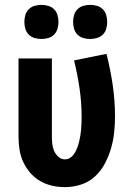

<svg xmlns="http://www.w3.org/2000/svg" viewBox="-20 -760 540 788"><path d="M246 8Q219 8 193 2Q167 -4 144 -17.5Q121 -31 103.5 -51.5Q86 -72 75 -96Q64 -120 60 -146.5Q56 -173 56 -200V-520H193V-200Q193 -185 194.5 -170Q196 -155 202 -141Q208 -127 219.5 -116.5Q231 -106 246 -106Q259 -106 269.5 -113.5Q280 -121 286.5 -132Q293 -143 297.5 -155Q302 -167 305 -179.5Q308 -192 310 -204.5Q312 -217 313 -229.5Q314 -242 314.5 -255Q315 -268 315 -280Q315 -339 306.5 -397Q298 -455 284 -512L417 -539Q433 -476 442.5 -412Q452 -348 452 -283Q452 -249 448.5 -216Q445 -183 435.5 -150.5Q426 -118 410 -88Q394 -58 369.5 -35.5Q345 -13 312.5 -2.5Q280 8 246 8ZM350 -600Q336 -600 322 -604Q308 -608 298 -618Q288 -628 284 -642Q280 -656 280 -670Q280 -684 284 -698Q288 -712 298 -722Q308 -732 322 -736Q336 -740 350 -740Q364 -740 378 -736Q392 -732 402 -722Q412 -712 416 -698Q420 -684 420 -670Q420 -656 416 -642Q412 -628 402 -618Q392 -608 378 -604Q364 -600 350 -600ZM150 -600Q136 -600 122 -604Q108 -608 98 -618Q88 -628 84 -642Q80 -656 80 -670Q80 -684 84 -698Q88 -712 98 -722Q108 -732 122 -736Q136 -740 150 -740Q164 -740 178 -736Q192 -732 202 -722Q212 -712 216 -698Q220 -684 220 -670Q220 -656 216 -642Q212 -628 202 -618Q192 -608 178 -604Q164 -600 150 -600Z"/></svg>

Font: Iosevka SS18 Heavy
Style: Regular
Weight: 900
Monospace: yes
Designer: Belleve Invis
Foundry: Belleve Invis
Version: Version 25.1.1; ttfautohint (v1.8.4)